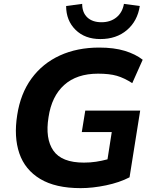

<svg xmlns="http://www.w3.org/2000/svg" viewBox="-20 -962 785 993"><path d="M397 11Q267 11 188 -36.5Q109 -84 80 -169Q51 -254 69 -367Q86 -478 143 -556Q200 -634 289.5 -675Q379 -716 493 -716Q570 -716 625.5 -699Q681 -682 718 -653L664 -532Q622 -559 584 -570Q546 -581 487 -581Q377 -581 312 -522.5Q247 -464 231 -356Q213 -245 256 -183Q299 -121 414 -121Q447 -121 476.5 -125.5Q506 -130 536 -138L558 -279H403L421 -390H705L650 -45Q598 -18 528.5 -3.5Q459 11 397 11ZM499 -760Q419 -760 370.5 -808Q322 -856 322 -931L405 -942Q405 -897 431.5 -872Q458 -847 505 -847Q551 -847 582 -872Q613 -897 621 -942L703 -931Q691 -853 636.5 -806.5Q582 -760 499 -760Z"/></svg>

Font: Mulish ExtraBold
Style: Italic
Weight: 800
Italic angle: -9°
Designer: Vernon Adams
Foundry: Vernon Adams
Version: Version 3.603; ttfautohint (v1.8.3)